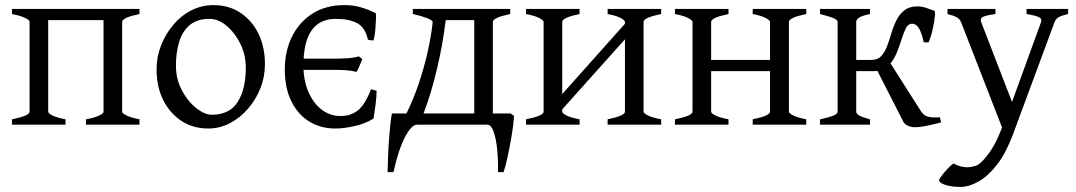

<svg xmlns="http://www.w3.org/2000/svg" viewBox="-20 -489 4219 753"><path d="M317 0V-21Q350 -27 368 -35.5Q386 -44 386 -50V-410H169V-51Q169 -45 185 -36.5Q201 -28 237 -21V0H27V-21Q96 -35 96 -51V-404Q96 -410 79 -418.5Q62 -427 27 -434V-454H527V-434Q459 -420 459 -403V-51Q459 -45 475.5 -36.5Q492 -28 527 -21V0Z M797 15Q736 15 690.5 -15.5Q645 -46 619.5 -98Q594 -150 594 -217Q594 -266 611.5 -310.5Q629 -355 659.5 -391.5Q690 -428 730.5 -448.5Q771 -469 817 -469Q878 -469 923.5 -438.5Q969 -408 994 -356Q1019 -304 1019 -237Q1019 -188 1001.5 -143.5Q984 -99 953 -63Q922 -27 882 -6Q842 15 797 15ZM802 -415Q753 -415 724 -390.5Q695 -366 682.5 -324.5Q670 -283 670 -231Q670 -180 692.5 -136.5Q715 -93 748.5 -66Q782 -39 811 -39Q880 -39 912 -89Q944 -139 944 -223Q944 -274 922.5 -317.5Q901 -361 868.5 -388Q836 -415 802 -415Z M1295 15Q1238 15 1193.5 -12Q1149 -39 1123 -91Q1097 -143 1097 -217Q1097 -287 1124.5 -344Q1152 -401 1204.5 -435Q1257 -469 1331 -469Q1364 -469 1393 -461Q1422 -453 1454 -437Q1455 -431 1454.5 -414.5Q1454 -398 1452.5 -379.5Q1451 -361 1448.5 -347Q1446 -333 1444 -330L1423 -333Q1413 -380 1382 -397.5Q1351 -415 1297 -415Q1170 -415 1170 -232Q1170 -175 1189 -130Q1208 -85 1241 -59.5Q1274 -34 1316 -34Q1356 -34 1384 -56.5Q1412 -79 1435 -139L1457 -133Q1457 -110 1453 -80Q1449 -50 1445 -24Q1413 -4 1370.5 5.5Q1328 15 1295 15ZM1142 -259H1285Q1318 -259 1342.5 -260.5Q1367 -262 1387 -268L1401 -258Q1400 -255 1395.5 -243.5Q1391 -232 1386 -221.5Q1381 -211 1378 -207Q1359 -212 1338 -213.5Q1317 -215 1292 -215H1141L1131 -230Z M1983 -44 1996 -34Q1994 0 1986.5 44Q1979 88 1970.5 127Q1962 166 1955 186H1933Q1934 141 1930 98.5Q1926 56 1916 28Q1906 0 1892 0H1615Q1594 0 1568.5 48.5Q1543 97 1523 186H1500Q1501 160 1502 127Q1503 94 1505.5 60Q1508 26 1511 -1.5Q1514 -29 1517 -44H1574Q1600 -96 1621 -157.5Q1642 -219 1656.5 -282.5Q1671 -346 1677 -403Q1676 -410 1653.5 -418.5Q1631 -427 1599 -434V-454H1981V-434Q1913 -420 1913 -403V-44ZM1840 -44V-410H1728Q1717 -317 1694 -219.5Q1671 -122 1641 -44Z M2159 -31V-91L2449 -416V-355ZM2043 0V-21Q2112 -35 2112 -51V-403Q2112 -409 2095.5 -418Q2079 -427 2043 -434V-454H2253V-434Q2185 -420 2185 -403V-51Q2185 -45 2201 -36.5Q2217 -28 2253 -21V0ZM2363 0V-21Q2431 -35 2431 -51V-403Q2431 -409 2415 -418Q2399 -427 2363 -434V-454H2573V-434Q2504 -420 2504 -403V-51Q2504 -45 2520.5 -36.5Q2537 -28 2573 -21V0Z M2732 -210V-254H3026V-210ZM2627 0V-21Q2696 -35 2696 -51V-403Q2696 -409 2679.5 -418Q2663 -427 2627 -434V-454H2837V-434Q2769 -420 2769 -403V-51Q2769 -45 2785 -36.5Q2801 -28 2837 -21V0ZM2932 0V-21Q3000 -35 3000 -51V-403Q3000 -409 2984 -418Q2968 -427 2932 -434V-454H3142V-434Q3074 -420 3074 -403V-51Q3074 -45 3090.5 -36.5Q3107 -28 3142 -21V0Z M3603 -323Q3594 -363 3583 -379.5Q3572 -396 3558 -396Q3541 -396 3532 -377Q3523 -358 3514.5 -330.5Q3506 -303 3494 -275.5Q3482 -248 3461 -229Q3440 -210 3405 -210H3335L3337 -254H3398Q3422 -254 3436 -269Q3450 -284 3459 -308Q3468 -332 3476 -359Q3484 -386 3496 -410Q3508 -434 3527.5 -449Q3547 -464 3578 -464Q3594 -464 3611 -458.5Q3628 -453 3644 -447Q3648 -446 3646.5 -426.5Q3645 -407 3639 -379Q3633 -351 3622 -323ZM3196 0V-21Q3229 -28 3247 -35Q3265 -42 3265 -51V-213Q3265 -258 3280.5 -282.5Q3296 -307 3319 -332L3338 -315V-51Q3338 -44 3347 -37.5Q3356 -31 3392 -21V0ZM3392 -454V-434Q3359 -427 3348.5 -419.5Q3338 -412 3338 -403V-226Q3338 -181 3322.5 -162.5Q3307 -144 3282 -127L3265 -144V-403Q3265 -411 3248.5 -418Q3232 -425 3196 -434V-454ZM3523 -11 3414 -225 3467 -249 3593 -51Q3603 -36 3619 -31.5Q3635 -27 3666 -29L3671 -9Q3641 -1 3613.5 4.5Q3586 10 3568 10Q3554 10 3541.5 4.5Q3529 -1 3523 -11Z M4169 -434Q4140 -427 4130 -420.5Q4120 -414 4115 -400L3952 40Q3925 112 3890 157Q3855 202 3817.5 223Q3780 244 3748 244Q3711 244 3687 236Q3663 228 3663 218Q3663 214 3673 200.5Q3683 187 3696.5 172.5Q3710 158 3720 152Q3745 167 3774 167Q3783 167 3791.5 165Q3800 163 3808 161Q3826 154 3852 120.5Q3878 87 3896 45L3910 11L3750 -400Q3745 -414 3732.5 -421Q3720 -428 3696 -434V-454H3884V-434Q3847 -429 3834.5 -422.5Q3822 -416 3829 -400L3949 -89L4062 -400Q4068 -415 4055 -421.5Q4042 -428 4006 -434V-454H4169Z"/></svg>

Font: ChillKai
Style: Regular
Weight: 400
Designer: ChillType
Foundry: 寒蝉字型
Version: Version 2.000